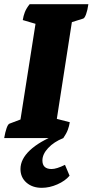

<svg xmlns="http://www.w3.org/2000/svg" viewBox="-21 -661 443 919"><path d="M-1 0Q4 -29 10.5 -47.5Q17 -66 24 -69L77 -89L149 -547L88 -565Q91 -585 98 -603Q105 -621 121 -641H402Q398 -612 391 -593Q384 -574 377 -572L323 -555L251 -92L313 -76Q310 -57 303.5 -39.5Q297 -22 282 0ZM179 238Q134 238 105.5 213Q77 188 77 148Q77 101 122 58.5Q167 16 253 -18L282 0Q237 18 209.5 47.5Q182 77 182 107Q182 148 226 148Q250 148 290 128L312 180Q291 205 253.5 221.5Q216 238 179 238Z"/></svg>

Font: Petrona Black
Style: Italic
Weight: 900
Italic angle: -9°
Designer: Ringo R. Seeber
Foundry: Ringo R. Seeber
Version: Version 2.001; ttfautohint (v1.8.3)